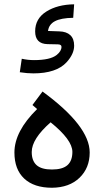

<svg xmlns="http://www.w3.org/2000/svg" viewBox="-20 -886 490 904"><path d="M82.5 -609.4Q111.3 -603 140.1 -603Q216.8 -603 247.1 -627.4Q269.5 -645.5 269.5 -665.5Q269.5 -676.8 252.4 -677.2L203.6 -678.2Q145.5 -679.7 145.5 -738.3Q145.5 -798.3 198 -831.5Q250.5 -864.7 329.1 -865.7L324.7 -802.2Q267.1 -801.3 238.5 -786.1Q210 -771 206.1 -740.2L259.3 -738.3Q293 -737.3 311 -720.5Q329.1 -703.6 329.1 -670.9Q329.1 -632.3 293.9 -593.3Q245.6 -540.5 136.7 -540.5Q107.9 -540.5 73.2 -545.9ZM218.3 -310.1Q129.4 -231.9 129.4 -170.4Q129.4 -128.9 152.3 -108.4Q175.3 -87.9 224.6 -87.9Q274.4 -87.9 297.6 -108.4Q320.8 -128.9 320.8 -170.9Q320.8 -227.5 218.3 -310.1ZM180.2 -455.1Q402.3 -292.5 402.3 -168Q402.3 -95.2 354.5 -49.1Q306.6 -2.9 225.1 -2Q140.1 -2 94 -45.2Q47.9 -88.4 47.9 -168Q47.9 -267.6 154.8 -372.6L132.8 -391.6Z"/></svg>

Font: Vazir WOL
Style: WOL
Weight: 400
Foundry: Based on Dejavu fonts, by Saber Rastikerdar
Version: Version 26.0.0